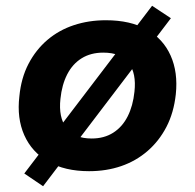

<svg xmlns="http://www.w3.org/2000/svg" viewBox="-20 -581 674 664"><path d="M288 11Q204 11 147 -22Q90 -55 64 -113.5Q38 -172 47 -248Q53 -311 78.5 -360Q104 -409 144 -443Q184 -477 235.5 -494Q287 -511 346 -511Q431 -511 487.5 -479Q544 -447 570 -389Q596 -331 588 -255Q581 -191 555.5 -142Q530 -93 490 -58.5Q450 -24 399 -6.5Q348 11 288 11ZM297 -102Q340 -102 371.5 -122Q403 -142 421.5 -178.5Q440 -215 445 -264Q452 -327 425.5 -363Q399 -399 337 -399Q294 -399 262.5 -379.5Q231 -360 212.5 -324Q194 -288 189 -239Q182 -175 209.5 -138.5Q237 -102 297 -102ZM129 63 64 19 506 -561 571 -518Z"/></svg>

Font: Nunito Sans 8pt ExtraBold
Style: Italic
Weight: 800
Italic angle: -9°
Version: Version 3.101;gftools[0.9.27]